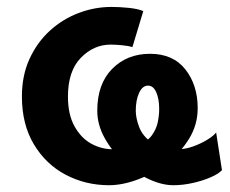

<svg xmlns="http://www.w3.org/2000/svg" viewBox="-20 -528 670 560"><path d="M610.4 -141.6 627.4 -31.7Q617.7 -21 594.7 -11Q571.8 -1 542.7 5.6Q513.7 12.2 485.8 12.2Q451.7 12.2 412.8 -6.1Q374 -24.4 340.3 -55.7Q306.6 -86.9 285.2 -125.5Q263.7 -164.1 263.7 -205.1Q263.7 -283.2 307.1 -327.1Q350.6 -371.1 417.5 -371.1Q484.9 -371.1 520.8 -325.4Q556.6 -279.8 556.6 -212.4Q556.6 -164.1 531.5 -123.3Q506.3 -82.5 466.8 -52Q427.2 -21.5 382.3 -4.6Q337.4 12.2 297.9 12.2Q229.5 12.2 171.6 -18.3Q113.8 -48.8 78.9 -106.9Q43.9 -165 43.9 -246.6Q43.9 -308.1 66.2 -356.4Q88.4 -404.8 125.7 -438.7Q163.1 -472.7 209.7 -490.2Q256.3 -507.8 305.2 -507.8Q328.1 -507.8 355.2 -505.1Q382.3 -502.4 397.9 -495.6L366.2 -390.6Q353.5 -394.5 334.5 -396.2Q315.4 -397.9 302.7 -397.9Q253.4 -397.9 215.8 -359.4Q178.2 -320.8 178.2 -246.6Q178.2 -193.8 197.3 -159.7Q216.3 -125.5 245.8 -109.1Q275.4 -92.8 307.6 -92.8Q354.5 -92.8 382.1 -104Q409.7 -115.2 422.9 -133.3Q436 -151.4 440.2 -171.6Q444.3 -191.9 444.3 -210Q444.3 -239.3 435.8 -258.8Q427.2 -278.3 411.6 -278.3Q395.5 -278.3 385.7 -257.1Q376 -235.8 376 -205.1Q376 -183.6 386 -157.2Q396 -130.9 423.1 -111.8Q450.2 -92.8 500.5 -92.8Q520.5 -92.8 543 -100.8Q565.4 -108.9 584 -120.1Q602.5 -131.3 610.4 -141.6Z"/></svg>

Font: Andika
Style: Bold
Weight: 700
Designer: Victor Gaultney, Annie Olsen, Julie Remington, Don Collingsworth, Eric Hays, Becca Hirsbrunner
Foundry: SIL International
Version: Version 6.101